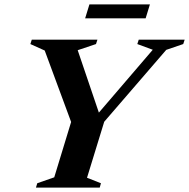

<svg xmlns="http://www.w3.org/2000/svg" viewBox="-20 -856 862 876"><path d="M677 -629 606.5 -655 613 -675H822.5L816 -655L738.5 -628.5L455.5 -300.5L377 -45L440.5 -20L435 0H144L150 -20L227.5 -47L304.5 -299.5L184 -625.5L118.5 -655L125 -675H424.5L418 -655L334.5 -627L438.5 -320.5H412.5ZM368.5 -772.5 388 -836H664L644.5 -772.5Z"/></svg>

Font: Newsreader 24pt
Style: Bold Italic
Weight: 700
Italic angle: -17°
Designer: Hugues Gentile
Foundry: Production Type
Version: Version 1.003